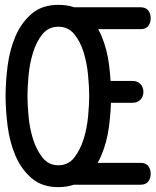

<svg xmlns="http://www.w3.org/2000/svg" viewBox="-20 -760 640 790"><path d="M220 -80Q261 -80 285.5 -111.5Q310 -143 324 -187.5Q338 -232 342.5 -281Q347 -330 347 -365Q347 -401 342.5 -450Q338 -499 324.5 -543.5Q311 -588 286 -619Q261 -650 220 -650Q179 -650 154 -618.5Q129 -587 115.5 -542.5Q102 -498 97.5 -449Q93 -400 93 -365Q93 -330 97.5 -281Q102 -232 116 -187.5Q130 -143 155 -111.5Q180 -80 220 -80ZM220 10Q153 10 110.5 -26.5Q68 -63 44 -118.5Q20 -174 11.5 -240Q3 -306 3 -365Q3 -424 11.5 -490Q20 -556 44 -611.5Q68 -667 110.5 -703.5Q153 -740 220 -740Q289 -740 331.5 -704Q374 -668 397.5 -612.5Q421 -557 429 -491Q437 -425 437 -365Q437 -306 428.5 -240Q420 -174 396 -118.5Q372 -63 329.5 -26.5Q287 10 220 10ZM260 0 310 -90H559Q579 -90 589.5 -77.5Q600 -65 600 -45Q600 -25 589.5 -12.5Q579 0 559 0ZM385 -337V-427H525Q545 -427 557.5 -414.5Q570 -402 570 -382Q570 -362 557.5 -349.5Q545 -337 525 -337ZM310 -640 260 -730H559Q579 -730 589.5 -717.5Q600 -705 600 -685Q600 -665 589.5 -652.5Q579 -640 559 -640Z"/></svg>

Font: Maple Mono
Style: Regular
Weight: 400
Monospace: yes
Designer: subframe7536
Version: Version 7.300